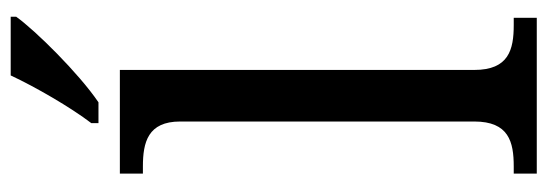

<svg xmlns="http://www.w3.org/2000/svg" viewBox="-344 -654 999 350"><g transform="rotate(-90 155.0 -479.5)"><path d="M105 -812V-799H143C196 -835 274 -914 299 -949V-959H192C171 -914 134 -850 105 -812ZM13 0H297V-42H284C239 -42 202 -51 202 -114V-760H13V-718H26C70 -718 108 -709 108 -650V-114C108 -51 71 -42 26 -42H13Z"/></g></svg>

Font: Noto Serif Devanagari
Style: Regular
Weight: 400
Designer: Universal Thirst, Indian Type Foundry and the Monotype Design Team
Foundry: Monotype Imaging Inc.
Version: Version 2.004